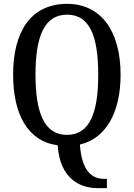

<svg xmlns="http://www.w3.org/2000/svg" viewBox="-20 -745 694 995"><path d="M486 230H534V182H521C456 182 404 142 394 4C530 -27 605 -164 605 -358C605 -580 506 -725 328 -725C139 -725 48 -580 48 -359C48 -153 123 -13 279 8C290 178 391 230 486 230ZM327 -46C209 -46 164 -162 164 -358C164 -555 209 -669 328 -669C446 -669 489 -555 489 -358C489 -162 446 -46 327 -46Z"/></svg>

Font: Noto Serif Thai Condensed Medium
Style: Regular
Weight: 500
Width: 3
Designer: Monotype Design Team
Foundry: Monotype Imaging Inc.
Version: Version 2.002